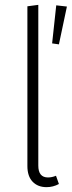

<svg xmlns="http://www.w3.org/2000/svg" viewBox="-20 -761 296 792"><path d="M93 -76V-735L138 -741V-78Q138 -29 178 -29Q194 -29 211 -36L223 -2Q199 11 172 11Q136 11 114.5 -11.5Q93 -34 93 -76ZM223 -578 256 -734 212 -739 195 -582Z"/></svg>

Font: Fira Sans Condensed ExtraLight
Style: Regular
Weight: 275
Width: 3
Designer: Carrois Corporate & Edenspiekermann AG
Foundry: Carrois Corporate GbR & Edenspiekermann AG
Version: Version 4.203